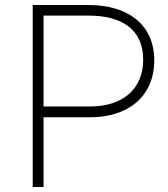

<svg xmlns="http://www.w3.org/2000/svg" viewBox="-20 -743 669 763"><path d="M110 0H153V-277H339C487 -277 593 -358 593 -503C593 -648 485 -723 333 -723H110ZM153 -320V-681H332C464 -681 549 -626 549 -506C549 -386 464 -320 339 -320Z"/></svg>

Font: United Sans Thin
Style: Regular
Weight: 100
Designer: Pablo Impallari, Rodrigo Fuenzalida (Modified by Dan O. Williams)
Version: Version 1.000;PS 001.000;hotconv 1.0.88;makeotf.lib2.5.64775